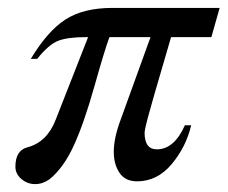

<svg xmlns="http://www.w3.org/2000/svg" viewBox="-20 -448 576 486"><path d="M536 -428 515 -354H413Q410 -343 391 -278.5Q372 -214 359 -167.5Q346 -121 346 -112Q346 -70 377 -70Q421 -70 448 -131H464Q451 -76 414.5 -32.5Q378 11 327 11Q297 11 282.5 -10.5Q268 -32 268 -64Q268 -98 285 -144L361 -354H257Q245 -322 219 -229.5Q193 -137 167 -80Q141 -23 105 6Q88 18 69 18Q49 18 34 5Q19 -8 19 -26Q19 -67 49 -75Q99 -88 121 -145L203 -354H197Q152 -354 128 -345Q104 -336 74 -299H58Q100 -369 145.5 -398.5Q191 -428 265 -428Z"/></svg>

Font: STIX MathJax Main
Style: Italic
Weight: 400
Italic angle: -16.33°
Designer: MicroPress Inc., with final additions and corrections provided by Coen Hoffman, Elsevier (retired)
Version: Version 1.1.1